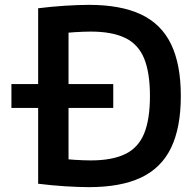

<svg xmlns="http://www.w3.org/2000/svg" viewBox="-20 -760 805 790"><path d="M27 -316V-414H446V-316ZM346 10Q304 10 248.5 6.5Q193 3 137 -4V-726Q193 -733 248.5 -736.5Q304 -740 346 -740Q477 -740 560.5 -700.5Q644 -661 684 -578Q724 -495 724 -365Q724 -235 684 -152Q644 -69 560.5 -29.5Q477 10 346 10ZM354 -100Q441 -100 495 -126Q549 -152 573 -210.5Q597 -269 597 -365Q597 -461 573 -519.5Q549 -578 495 -604Q441 -630 354 -630Q324 -630 286 -627.5Q248 -625 203 -620L262 -683V-47L203 -110Q248 -105 286 -102.5Q324 -100 354 -100Z"/></svg>

Font: M PLUS 2 Thin SemiBold
Style: Regular
Weight: 600
Version: Version 1.001